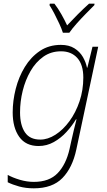

<svg xmlns="http://www.w3.org/2000/svg" viewBox="-20 -784 582 1044"><path d="M164 240Q120 240 84 230Q48 220 22 207V167Q49 182 87.5 193.5Q126 205 164 205Q248 205 293.5 157.5Q339 110 358 27L367 -14Q373 -42 381.5 -77Q390 -112 396 -135H393Q372 -100 341.5 -66.5Q311 -33 272.5 -11.5Q234 10 190 10Q120 10 84.5 -40Q49 -90 49 -173Q49 -236 65.5 -301Q82 -366 115 -420Q148 -474 197 -507Q246 -540 311 -540Q355 -540 384.5 -521.5Q414 -503 430.5 -474.5Q447 -446 453 -416H455L483 -530H514L395 29Q374 128 319.5 184Q265 240 164 240ZM199 -25Q240 -25 281.5 -51.5Q323 -78 357.5 -125Q392 -172 412.5 -233Q433 -294 433 -362Q433 -432 400.5 -468.5Q368 -505 312 -505Q257 -505 215.5 -475.5Q174 -446 146 -397.5Q118 -349 103.5 -290.5Q89 -232 89 -173Q89 -104 115.5 -64.5Q142 -25 199 -25ZM322 -606Q315 -628 302.5 -655Q290 -682 276 -709Q262 -736 249 -756L251 -764H276Q296 -738 314 -706Q332 -674 345 -646Q371 -674 403 -706Q435 -738 464 -764H494L493 -756Q473 -736 447 -709.5Q421 -683 396.5 -655.5Q372 -628 357 -606Z"/></svg>

Font: Noto Sans Disp ExtLt
Style: Italic
Weight: 200
Italic angle: -12°
Designer: Monotype Design Team
Foundry: Monotype Imaging Inc.
Version: Version 2.000;GOOG;noto-source:20170915:90ef993387c0